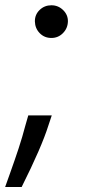

<svg xmlns="http://www.w3.org/2000/svg" viewBox="-27 -546 327 743"><path d="M173.3 -99.4 160.5 -61.1Q133.9 23.8 56.8 177.6H-7.1Q-6.4 175.1 12.1 123.8Q30.5 72.4 45.1 28.1Q59.7 -16.3 71 -59.7L82.4 -99.4ZM171.9 -399.1Q144.9 -399.1 126.8 -417.6Q108.7 -436.1 108 -463.1Q107.6 -489.3 126.4 -507.5Q145.2 -525.6 171.9 -525.6Q198.2 -525.6 217.2 -507.1Q236.2 -488.6 235.8 -463.1Q235.1 -436.4 216.6 -417.8Q198.2 -399.1 171.9 -399.1Z"/></svg>

Font: Karasuma Gothic
Style: Italic
Weight: 400
Italic angle: -9.39999°
Designer: Rasmus Andersson / Ryoko Nishizuka
Foundry: Genbu
Version: Version 1.00